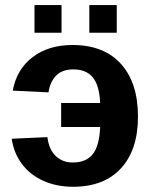

<svg xmlns="http://www.w3.org/2000/svg" viewBox="-20 -712 592 742"><path d="M25.4 -175.8 163.1 -182.1Q169.4 -133.3 195.8 -108.6Q222.2 -84 261.2 -84Q312.5 -84 338.1 -115.7Q363.8 -147.5 367.2 -221.2H216.3V-314H367.2Q363.8 -382.8 338.4 -413.3Q313 -443.8 263.2 -443.8Q220.2 -443.8 196.8 -419.7Q173.3 -395.5 167.5 -355L29.3 -361.8Q44.4 -444.3 106 -491.2Q167.5 -538.1 260.3 -538.1Q381.3 -538.1 447.3 -465.1Q513.2 -392.1 513.2 -261.2Q513.2 -133.3 447.8 -61.8Q382.3 9.8 262.2 9.8Q197.8 9.8 146.5 -13.7Q95.2 -37.1 64 -79.3Q32.7 -121.6 25.4 -175.8ZM325.2 -585.4V-692.4H431.2V-585.4ZM113.3 -585.4V-692.4H217.8V-585.4Z"/></svg>

Font: Liberation Sans
Style: Bold
Weight: 700
Designer: Steve Matteson
Foundry: Ascender Corporation
Version: Version 2.1.5